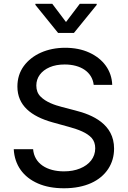

<svg xmlns="http://www.w3.org/2000/svg" viewBox="-20 -992 681 1024"><path d="M578.5 -539.4C576 -615.8 530.5 -677.6 456 -711.6C418.7 -728.7 375.7 -737.2 327.4 -737.2C231.9 -737.2 151.6 -701 106.5 -639.2C84.2 -608.3 72.8 -572.1 72.8 -530.5C72.8 -430 144.9 -371.8 260.3 -339.5L347.7 -315.3C399.1 -301.1 443.5 -284.4 469.1 -256C481.5 -241.8 487.9 -223.4 487.9 -201C487.9 -151.6 456.7 -113.6 406.6 -93.4C381.4 -83.1 353 -78.1 321 -78.1C230.8 -78.1 162.6 -119.3 156.6 -196.4H53.3C57.9 -111.2 104 -47.6 182.5 -13.5C221.6 3.6 267.8 12.1 321.4 12.1C434.7 12.1 515.3 -27.3 557.2 -91.3C578.1 -123.2 588.4 -159.4 588.4 -199.6C588.4 -330.3 473.4 -380 380.7 -403.1L308.9 -421.9C271.7 -431.5 225.5 -447.1 196 -477.3C181.1 -492.2 173.7 -511.7 173.7 -535.9C173.7 -578.8 199.6 -614 245 -633.5C267.4 -643.1 294 -648.1 324.9 -648.1C409.8 -648.1 471.6 -608.7 479.8 -539.4ZM168.7 -971.6V-965.9L289.8 -816.4H374.3L495.7 -965.9V-971.6H405.5L332 -874.6L258.9 -971.6Z"/></svg>

Font: Inter 465
Style: Regular
Weight: 400
Designer: Rasmus Andersson
Foundry: rsms
Version: Version 3.019;Glyphs 3.1.2 (3151)